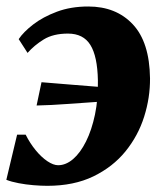

<svg xmlns="http://www.w3.org/2000/svg" viewBox="-21 -576 523 606"><path d="M257.5 -555.5Q345.5 -555.5 398.2 -499.2Q451 -443 452.5 -329Q453 -268 434 -207.8Q415 -147.5 375 -98.2Q335 -49 273.5 -19.2Q212 10.5 128.5 10.5Q108.5 10.5 84.5 8.5Q60.5 6.5 38 2.2Q15.5 -2 -1 -8.5L33 -151H60Q73.5 -124 91.5 -102Q109.5 -80 128.5 -67.2Q147.5 -54.5 162.5 -54.5Q187 -54.5 209.8 -74Q232.5 -93.5 250.5 -129.5Q268.5 -165.5 278.8 -214.5Q289 -263.5 288 -322.5Q286.5 -398.5 264.2 -434.2Q242 -470 193.5 -470Q147 -470 117 -451.5Q87 -433 66 -409L38 -452.5Q53 -475 83.8 -498.8Q114.5 -522.5 158.5 -539Q202.5 -555.5 257.5 -555.5ZM94.5 -243 110 -316.5Q164 -312 213.8 -308Q263.5 -304 320 -299.5L308 -256Q241.5 -251.5 191 -247.8Q140.5 -244 94.5 -243Z"/></svg>

Font: Merriweather 48pt Black
Style: Italic
Weight: 900
Italic angle: -7.8°
Version: Version 2.101